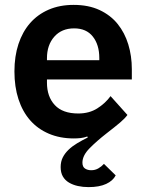

<svg xmlns="http://www.w3.org/2000/svg" viewBox="-20 -554 598 785"><path d="M342 211Q319 211 298.5 206.5Q278 202 262 192.5Q246 183 237 167.5Q228 152 228 129Q228 107 236.5 90Q245 73 260 58.5Q275 44 295 32Q315 20 339 8L337 4Q323 9 309.5 10.5Q296 12 282 12Q225 12 179.5 -7.5Q134 -27 103 -62.5Q72 -98 55.5 -148.5Q39 -199 39 -262Q39 -324 55.5 -374Q72 -424 103 -459.5Q134 -495 179 -514.5Q224 -534 281 -534Q342 -534 387 -513Q432 -492 461 -456Q490 -420 504.5 -372.5Q519 -325 519 -271V-229H172V-216Q172 -159 204 -124.5Q236 -90 300 -90Q345 -90 378 -111Q411 -132 432 -161L501 -84Q491 -70 471 -53Q451 -36 416 -9Q375 23 346 52.5Q317 82 317 111Q317 128 327.5 135Q338 142 353 142Q369 142 382 134.5Q395 127 405 116L453 163Q442 185 414 198Q386 211 342 211ZM386 -308V-317Q386 -371 359.5 -404.5Q333 -438 283 -438Q232 -438 202 -404Q172 -370 172 -316V-308Z"/></svg>

Font: IBM Plex Sans SmBld
Style: Regular
Weight: 600
Designer: Mike Abbink, Paul van der Laan, Pieter van Rosmalen
Foundry: Bold Monday
Version: Version 3.005